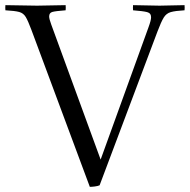

<svg xmlns="http://www.w3.org/2000/svg" viewBox="-32 -721 737 746"><path d="M685 -701Q686 -691 685 -681Q649 -679 631.5 -674Q614 -669 604 -652.5Q594 -636 580 -599L355 -1Q348 2 336.5 3.5Q325 5 317 5L90 -605Q77 -640 68 -655Q59 -670 42.5 -674.5Q26 -679 -11 -681Q-12 -691 -11 -701Q15 -701 50 -700Q85 -699 112 -699Q140 -699 167.5 -700Q195 -701 223 -701Q224 -691 223 -681Q183 -678 171 -674.5Q159 -671 159 -657Q159 -652 161 -644.5Q163 -637 167 -626L359 -101L545 -615Q555 -642 555 -654Q555 -670 539.5 -674Q524 -678 485 -681Q484 -691 485 -701Q510 -701 536.5 -700Q563 -699 588 -699Q608 -699 635.5 -700Q663 -701 685 -701Z"/></svg>

Font: Castoro Titling
Style: Regular
Weight: 400
Version: Version 2.04